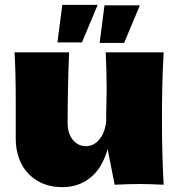

<svg xmlns="http://www.w3.org/2000/svg" viewBox="-20 -762 735 792"><path d="M648 -274Q648 -127 655 0Q591 -3 554 -3Q519 -3 453 0L424 -147Q401 -67 352 -28.5Q303 10 238 10Q178 10 134 -16.5Q90 -43 67.5 -88Q45 -133 45 -189V-333Q45 -466 40 -546H265Q259 -399 259 -255Q259 -211 280.5 -185Q302 -159 335 -159Q366 -159 389.5 -186.5Q413 -214 418 -262V-285Q420 -363 420 -393Q420 -462 416 -546H655Q648 -420 648 -274ZM318 -587H217L237 -742H383ZM492 -585H391L411 -740H557Z"/></svg>

Font: Mantou Sans
Style: Regular
Weight: 400
Designer: Mant0u / artakana
Foundry: Mant0u / artakana
Version: Version 1.001;October 22, 2023;FontCreator 14.0.0.2901 64-bi